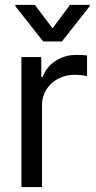

<svg xmlns="http://www.w3.org/2000/svg" viewBox="-20 -763 390 783"><path d="M67.4 -530.3V0H151.4V-334C151.4 -357.4 157.2 -378.6 168.9 -397.5C180.7 -416.3 196.6 -431.2 216.8 -441.9C237 -452.6 259.4 -458 284.2 -458C293.9 -458 304 -457.4 314.5 -456.1C324.9 -454.8 331.7 -453.5 335 -452.1V-537.1C321.9 -538.4 307.3 -539.1 291 -539.1C259.8 -539.1 231.6 -530.9 206.5 -514.6C181.5 -498.4 164.1 -476.6 154.3 -449.2H148.4V-530.3ZM194.3 -647.5 122.1 -743.2H43V-737.3L156.2 -593.8H232.4L345.7 -737.3V-743.2H265.6Z"/></svg>

Font: Pretendard Variable
Style: Regular
Weight: 400
Designer: Base glyphs from Inter by Rasmus Andersson; Hangeul glyphs from Noto Sans CJK(Source Han Sans) by Jang Soo-young and Kan
Foundry: Kil Hyung-jin
Version: Version 1.309;Glyphs 3.2 (3225)